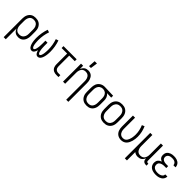

<svg xmlns="http://www.w3.org/2000/svg" viewBox="289 -2230 3922 3922"><g transform="rotate(45 2250.0 -268.5)"><path d="M66 215V-320Q66 -346 70 -372.5Q74 -399 84 -423.5Q94 -448 110.5 -468.5Q127 -489 149.5 -503Q172 -517 198 -522.5Q224 -528 251 -528Q278 -528 304.5 -522.5Q331 -517 354 -503.5Q377 -490 394.5 -469.5Q412 -449 423 -424.5Q434 -400 438 -373.5Q442 -347 442 -320V-200Q442 -175 438.5 -149.5Q435 -124 426.5 -100.5Q418 -77 403.5 -56Q389 -35 368.5 -20Q348 -5 323.5 1.5Q299 8 273 8Q249 8 225.5 2Q202 -4 182.5 -18.5Q163 -33 149 -53Q135 -73 127 -96V215ZM251 -47Q270 -47 288.5 -51.5Q307 -56 323 -66.5Q339 -77 350.5 -92.5Q362 -108 369 -125.5Q376 -143 378.5 -162Q381 -181 381 -200V-320Q381 -339 378.5 -358Q376 -377 369 -394.5Q362 -412 350.5 -427.5Q339 -443 323 -453.5Q307 -464 288.5 -468.5Q270 -473 251 -473Q232 -473 214 -468.5Q196 -464 180.5 -453Q165 -442 154.5 -426.5Q144 -411 138 -393.5Q132 -376 129.5 -357.5Q127 -339 127 -320V-200Q127 -181 129.5 -162.5Q132 -144 138 -126.5Q144 -109 154.5 -93.5Q165 -78 180.5 -67Q196 -56 214 -51.5Q232 -47 251 -47Z M663 8Q643 8 626 -2Q609 -12 597.5 -27.5Q586 -43 578.5 -61Q571 -79 566 -97.5Q561 -116 557.5 -134.5Q554 -153 552 -172.5Q550 -192 549 -211Q548 -230 548 -249Q548 -320 560 -390.5Q572 -461 595 -528L652 -510Q630 -447 619 -381Q608 -315 608 -248Q608 -237 608.5 -226Q609 -215 609.5 -204Q610 -193 611 -182Q612 -171 613 -160Q614 -149 615.5 -138Q617 -127 619.5 -116.5Q622 -106 625 -95.5Q628 -85 632.5 -75Q637 -65 645 -56Q653 -47 664 -47Q676 -47 684 -56.5Q692 -66 696.5 -76.5Q701 -87 704 -98.5Q707 -110 709 -121.5Q711 -133 713 -144.5Q715 -156 716 -167.5Q717 -179 717.5 -190.5Q718 -202 718.5 -213.5Q719 -225 719.5 -236.5Q720 -248 720 -260V-338H780V-260Q780 -248 780.5 -236.5Q781 -225 781.5 -213.5Q782 -202 782.5 -190.5Q783 -179 784 -167.5Q785 -156 787 -144.5Q789 -133 791 -121.5Q793 -110 796 -98.5Q799 -87 803.5 -76.5Q808 -66 816 -56.5Q824 -47 836 -47Q847 -47 855 -56Q863 -65 867.5 -75Q872 -85 875 -95.5Q878 -106 880.5 -116.5Q883 -127 884.5 -138Q886 -149 887 -160Q888 -171 889 -182Q890 -193 890.5 -204Q891 -215 891.5 -226Q892 -237 892 -248Q892 -315 881 -381Q870 -447 848 -510L905 -528Q928 -461 940 -390.5Q952 -320 952 -249Q952 -230 951 -211Q950 -192 948 -172.5Q946 -153 942.5 -134.5Q939 -116 934 -97.5Q929 -79 921.5 -61Q914 -43 902.5 -27.5Q891 -12 874 -2Q857 8 837 8Q825 8 813.5 4Q802 0 793 -8.5Q784 -17 777.5 -27.5Q771 -38 766 -49Q761 -60 757 -71.5Q753 -83 750 -94Q747 -83 743 -71.5Q739 -60 734 -49Q729 -38 722.5 -27.5Q716 -17 707 -8.5Q698 0 686.5 4Q675 8 663 8Z M1374 0Q1354 0 1333 -3.5Q1312 -7 1293.5 -16Q1275 -25 1260 -40Q1245 -55 1236 -74Q1227 -93 1223.5 -113.5Q1220 -134 1220 -155V-465H1060V-520H1440V-465H1280V-155Q1280 -135 1285.5 -116Q1291 -97 1304 -82.5Q1317 -68 1336 -61.5Q1355 -55 1374 -55H1434V0Z M1873 215V-320Q1873 -339 1870.5 -357Q1868 -375 1862 -392.5Q1856 -410 1845.5 -426Q1835 -442 1820 -452.5Q1805 -463 1787 -468Q1769 -473 1750 -473Q1731 -473 1713 -468Q1695 -463 1680 -452.5Q1665 -442 1654.5 -426Q1644 -410 1638 -392.5Q1632 -375 1629.5 -357Q1627 -339 1627 -320V0H1566V-520H1627V-424Q1635 -447 1649 -467Q1663 -487 1682 -501.5Q1701 -516 1725 -522Q1749 -528 1773 -528Q1797 -528 1821.5 -521Q1846 -514 1865.5 -499Q1885 -484 1898.5 -462.5Q1912 -441 1920 -417.5Q1928 -394 1931 -369.5Q1934 -345 1934 -320V215ZM1717 -600 1728 -752H1794L1772 -600Z M2249 8Q2222 8 2195.5 2.5Q2169 -3 2146 -16.5Q2123 -30 2105.5 -50.5Q2088 -71 2077 -95.5Q2066 -120 2062 -146.5Q2058 -173 2058 -200V-320Q2058 -346 2062 -371.5Q2066 -397 2075.5 -420.5Q2085 -444 2101.5 -464.5Q2118 -485 2139.5 -499Q2161 -513 2186 -520.5Q2211 -528 2236 -528H2250L2493 -520V-465L2367 -469Q2385 -457 2398 -440Q2411 -423 2419 -403Q2427 -383 2430.5 -362Q2434 -341 2434 -320V-200Q2434 -174 2430 -147.5Q2426 -121 2416 -96.5Q2406 -72 2389.5 -51.5Q2373 -31 2350.5 -17Q2328 -3 2302 2.5Q2276 8 2249 8ZM2249 -47Q2268 -47 2286 -51.5Q2304 -56 2319.5 -67Q2335 -78 2345.5 -93.5Q2356 -109 2362 -126.5Q2368 -144 2370.5 -162.5Q2373 -181 2373 -200V-320Q2373 -338 2371 -355.5Q2369 -373 2363.5 -389.5Q2358 -406 2348.5 -421.5Q2339 -437 2325.5 -448Q2312 -459 2295 -465Q2278 -471 2261 -472L2250 -473H2241Q2223 -473 2205 -467Q2187 -461 2172.5 -450.5Q2158 -440 2147 -424.5Q2136 -409 2130 -392Q2124 -375 2121.5 -356.5Q2119 -338 2119 -320V-200Q2119 -181 2121.5 -162Q2124 -143 2131 -125.5Q2138 -108 2149.5 -92.5Q2161 -77 2177 -66.5Q2193 -56 2211.5 -51.5Q2230 -47 2249 -47Z M2750 8Q2723 8 2696.5 2.5Q2670 -3 2647 -16.5Q2624 -30 2606 -50.5Q2588 -71 2577.5 -95.5Q2567 -120 2562.5 -146.5Q2558 -173 2558 -200V-320Q2558 -347 2562.5 -373.5Q2567 -400 2577.5 -424.5Q2588 -449 2606 -469.5Q2624 -490 2647 -503.5Q2670 -517 2696.5 -522.5Q2723 -528 2750 -528Q2777 -528 2803.5 -522.5Q2830 -517 2853 -503.5Q2876 -490 2894 -469.5Q2912 -449 2922.5 -424.5Q2933 -400 2937.5 -373.5Q2942 -347 2942 -320V-200Q2942 -173 2937.5 -146.5Q2933 -120 2922.5 -95.5Q2912 -71 2894 -50.5Q2876 -30 2853 -16.5Q2830 -3 2803.5 2.5Q2777 8 2750 8ZM2750 -47Q2769 -47 2788 -51.5Q2807 -56 2823 -66.5Q2839 -77 2850.5 -92.5Q2862 -108 2869 -125.5Q2876 -143 2878.5 -162Q2881 -181 2881 -200V-320Q2881 -339 2878.5 -358Q2876 -377 2869 -394.5Q2862 -412 2850.5 -427.5Q2839 -443 2823 -453.5Q2807 -464 2788 -468.5Q2769 -473 2750 -473Q2731 -473 2712 -468.5Q2693 -464 2677 -453.5Q2661 -443 2649.5 -427.5Q2638 -412 2631 -394.5Q2624 -377 2621.5 -358Q2619 -339 2619 -320V-200Q2619 -181 2621.5 -162Q2624 -143 2631 -125.5Q2638 -108 2649.5 -92.5Q2661 -77 2677 -66.5Q2693 -56 2712 -51.5Q2731 -47 2750 -47Z M3246 8Q3220 8 3194.5 1.5Q3169 -5 3147 -19Q3125 -33 3109 -53.5Q3093 -74 3083.5 -98Q3074 -122 3070 -148Q3066 -174 3066 -200V-520H3127V-200Q3127 -182 3129 -164Q3131 -146 3137 -128.5Q3143 -111 3153 -95.5Q3163 -80 3177.5 -69Q3192 -58 3209.5 -52.5Q3227 -47 3245 -47Q3264 -47 3282.5 -53Q3301 -59 3315.5 -72Q3330 -85 3339.5 -101.5Q3349 -118 3356 -135.5Q3363 -153 3367.5 -172Q3372 -191 3375 -209.5Q3378 -228 3379.5 -247Q3381 -266 3381 -285Q3381 -344 3368.5 -401Q3356 -458 3333 -511L3388 -534Q3414 -475 3428 -412Q3442 -349 3442 -285Q3442 -252 3438 -219Q3434 -186 3425.5 -154.5Q3417 -123 3402.5 -93Q3388 -63 3365 -39Q3342 -15 3310.5 -3.5Q3279 8 3246 8Z M3566 215V-520H3627V-200Q3627 -181 3629.5 -163Q3632 -145 3638 -127.5Q3644 -110 3654.5 -94Q3665 -78 3680 -67.5Q3695 -57 3713 -52Q3731 -47 3750 -47Q3769 -47 3787 -52Q3805 -57 3820 -67.5Q3835 -78 3845.5 -94Q3856 -110 3862 -127.5Q3868 -145 3870.5 -163Q3873 -181 3873 -200V-520H3934V-84Q3934 -76 3936 -69Q3938 -62 3943 -57Q3948 -52 3955.5 -49.5Q3963 -47 3970 -47H3984V8H3970Q3951 8 3932.5 3Q3914 -2 3899.5 -15Q3885 -28 3879 -46.5Q3873 -65 3873 -84V-96Q3865 -73 3851 -53Q3837 -33 3818 -18.5Q3799 -4 3775 2Q3751 8 3727 8Q3700 8 3673.5 -0.5Q3647 -9 3627 -27V215Z M4247 8Q4224 8 4200.5 5Q4177 2 4154.5 -5.5Q4132 -13 4112 -26Q4092 -39 4078 -57.5Q4064 -76 4057 -99Q4050 -122 4050 -146Q4050 -167 4056 -188Q4062 -209 4076 -225.5Q4090 -242 4108.5 -253.5Q4127 -265 4147 -271Q4129 -278 4113.5 -288.5Q4098 -299 4087 -314Q4076 -329 4071 -347.5Q4066 -366 4066 -384Q4066 -406 4072 -427.5Q4078 -449 4091 -466.5Q4104 -484 4122.5 -496Q4141 -508 4161.5 -515.5Q4182 -523 4203.5 -525.5Q4225 -528 4247 -528Q4268 -528 4289.5 -525.5Q4311 -523 4331 -516Q4351 -509 4369.5 -497.5Q4388 -486 4401 -469Q4414 -452 4421 -431.5Q4428 -411 4428 -390V-387H4367V-388Q4367 -409 4355.5 -427Q4344 -445 4326.5 -455.5Q4309 -466 4288.5 -469.5Q4268 -473 4247 -473Q4226 -473 4205 -469Q4184 -465 4166 -454Q4148 -443 4137.5 -424Q4127 -405 4127 -384Q4127 -369 4131.5 -355.5Q4136 -342 4145.5 -332Q4155 -322 4168 -315Q4181 -308 4194.5 -304.5Q4208 -301 4222 -299.5Q4236 -298 4250 -298H4305V-243H4250Q4234 -243 4218 -241.5Q4202 -240 4187 -235.5Q4172 -231 4157.5 -224Q4143 -217 4132 -205.5Q4121 -194 4116 -178.5Q4111 -163 4111 -147Q4111 -131 4116 -115.5Q4121 -100 4131.5 -88Q4142 -76 4155.5 -68Q4169 -60 4184.5 -55.5Q4200 -51 4215.5 -49Q4231 -47 4247 -47Q4262 -47 4277.5 -48.5Q4293 -50 4307.5 -54Q4322 -58 4335.5 -65Q4349 -72 4360 -82.5Q4371 -93 4377 -107.5Q4383 -122 4383 -137H4444V-136Q4444 -113 4436 -91.5Q4428 -70 4413 -52.5Q4398 -35 4378.5 -23Q4359 -11 4337.5 -4Q4316 3 4293 5.5Q4270 8 4247 8Z"/></g></svg>

Font: Iosevka Curly Light
Style: Regular
Weight: 300
Monospace: yes
Designer: Belleve Invis
Foundry: Belleve Invis
Version: Version 22.1.2; ttfautohint (v1.8.4)